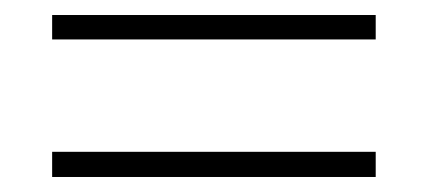

<svg xmlns="http://www.w3.org/2000/svg" viewBox="-20 -441 573 257"><path d="M482.9 -237.8V-204.1H49.8V-237.8ZM482.9 -420.9V-388.2H49.8V-420.9Z"/></svg>

Font: Resagokr
Style: Light
Weight: 300
Designer: gluk
Foundry: gluk
Version: Version 0.95